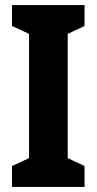

<svg xmlns="http://www.w3.org/2000/svg" viewBox="-20 -734 379 754"><path d="M312 0V-82L246 -113V-601L312 -632V-714H27V-632L94 -601V-113L27 -82V0Z"/></svg>

Font: Noto Sans Arabic UI XCn XBd
Style: Regular
Weight: 800
Width: 2
Designer: Monotype Design Team, Nadine Chahine and Nizar Qandah
Foundry: Monotype Imaging Inc.
Version: Version 2.010